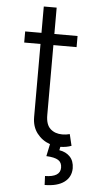

<svg xmlns="http://www.w3.org/2000/svg" viewBox="-59 -712 477 950"><g transform="rotate(5 179.0 -236.5)"><path d="M298.3 -545.4V-490.2H183.1V-142.6Q183.1 -95.2 206.1 -74.5Q229 -53.7 265.1 -53.7Q284.7 -53.7 302.2 -58.6L315.9 -1.5Q291.5 7.8 261.2 8.3L257.8 25.4Q290.5 30.3 310.8 51.3Q331.1 72.3 331.5 108.9Q331.1 152.3 297.4 177.5Q263.7 202.6 200.2 203.1L198.2 158.7Q273.9 157.7 273.9 110.8Q273.9 85 255.6 73.5Q237.3 62 196.3 60.1L209 -0.5Q169.4 -14.2 144.3 -46.9Q119.1 -79.6 119.1 -127.4V-490.2H38.1V-545.4H119.1V-676.3H183.1V-545.4Z"/></g></svg>

Font: Interop Light
Style: Regular
Weight: 300
Designer: Rasmus Andersson, Google, Jang Haemin
Foundry: jhaemin
Version: Version 1.007